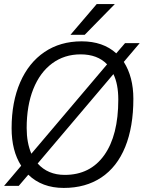

<svg xmlns="http://www.w3.org/2000/svg" viewBox="-24 -913 724 943"><path d="M584 -609Q631 -535 631 -428Q631 -290 591 -191.5Q551 -93 474 -41.5Q397 10 289 10Q182 10 115 -55L68 0H-4L80 -99Q33 -172 33 -283Q33 -412 75 -508.5Q117 -605 194.5 -657.5Q272 -710 377 -710Q482 -710 547 -651L590 -701H662ZM130 -158 502 -597Q455 -646 372 -646Q292 -646 232 -601.5Q172 -557 139.5 -475.5Q107 -394 107 -284Q107 -212 130 -158ZM533 -549 161 -110Q211 -54 294 -54Q419 -54 488 -151Q557 -248 557 -424Q557 -500 533 -549ZM451 -893H540L392 -742H322Z"/></svg>

Font: Krub
Style: Italic
Weight: 400
Italic angle: -8°
Designer: Ekaluck Peanpanawate
Foundry: Cadson Demak Co.,Ltd.
Version: Version 1.000; ttfautohint (v1.6)